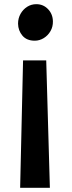

<svg xmlns="http://www.w3.org/2000/svg" viewBox="-20 -687 343 920"><path d="M201.5 -397.5 219 213H76.5L90.5 -397.5ZM154 -667Q187.5 -667 210.2 -643.2Q233 -619.5 233.5 -584.5Q234 -559 222 -538Q210 -517 189.8 -504.5Q169.5 -492 146.5 -492Q108 -492 87.5 -516.2Q67 -540.5 66.5 -573.5Q66.5 -599.5 78.5 -620.8Q90.5 -642 110.2 -654.5Q130 -667 154 -667Z"/></svg>

Font: Merriweather Sans Medium
Style: Regular
Weight: 500
Designer: Eben Sorkin
Foundry: Eben Sorkin
Version: Version 2.001